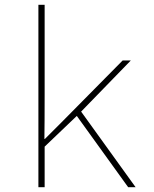

<svg xmlns="http://www.w3.org/2000/svg" viewBox="-20 -780 640 800"><path d="M140 -760H166V-385Q166 -265 165 -201H167L235 -269L491 -528H525L318 -315L545 0H514L300 -297L166 -169V0H140Z"/></svg>

Font: Noto Sans Mono UI Thin
Style: Regular
Weight: 250
Monospace: yes
Designer: Monotype Design team
Foundry: Monotype Imaging Inc.
Version: Version 1.000